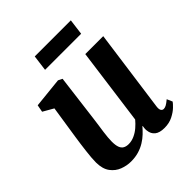

<svg xmlns="http://www.w3.org/2000/svg" viewBox="-206 -873 1014 1014"><g transform="rotate(-45 301.0 -366.0)"><path d="M187.5 10Q156 10 125.2 -1.8Q94.5 -13.5 73.8 -41.2Q53 -69 52.5 -117Q52.5 -134.5 54.2 -155.2Q56 -176 58.8 -199.2Q61.5 -222.5 64.8 -246.2Q68 -270 71.5 -292.5L99.5 -475L41 -508.5L48.5 -549L217.5 -566.5L240.5 -555L207 -289Q204.5 -267.5 201.2 -246Q198 -224.5 195.2 -204.5Q192.5 -184.5 191 -167.5Q189.5 -150.5 189.5 -137Q189.5 -109.5 195.5 -93.5Q201.5 -77.5 213.8 -70.8Q226 -64 244 -64Q266 -64 287.5 -73.8Q309 -83.5 327.2 -99.2Q345.5 -115 359.5 -132L417.5 -562.5H551.5L488 -101Q485.5 -82 490.8 -73.2Q496 -64.5 506 -64.5Q515 -64.5 525 -69.8Q535 -75 553 -90L566.5 -59Q561.5 -51 544.5 -34.5Q527.5 -18 500.2 -4.2Q473 9.5 438 9.5Q401.5 9.5 383 -5.5Q364.5 -20.5 362 -46.5Q361.5 -49 361.2 -52.8Q361 -56.5 361.2 -61Q361.5 -65.5 362.2 -70.2Q363 -75 363.5 -79L361.5 -80Q348 -64 331.2 -48Q314.5 -32 293 -18.8Q271.5 -5.5 245.5 2.2Q219.5 10 187.5 10ZM220 -742.5H489.5L478 -654H208.5Z"/></g></svg>

Font: Merriweather 20pt
Style: Bold Italic
Weight: 700
Italic angle: -7.8°
Version: Version 2.101